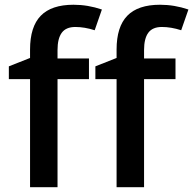

<svg xmlns="http://www.w3.org/2000/svg" viewBox="-20 -785 810 805"><path d="M353 -453.1H221.2V0H106V-453.1H17.1V-506.8L106 -542V-577.1Q106 -672.9 150.9 -719Q195.8 -765.1 288.1 -765.1Q348.6 -765.1 407.2 -745.1L377 -658.2Q334.5 -671.9 295.9 -671.9Q256.8 -671.9 239 -647.7Q221.2 -623.5 221.2 -575.2V-540H353ZM715.8 -453.1H584V0H468.8V-453.1H379.9V-506.8L468.8 -542V-577.1Q468.8 -672.9 513.7 -719Q558.6 -765.1 650.9 -765.1Q711.4 -765.1 770 -745.1L739.7 -658.2Q697.3 -671.9 658.7 -671.9Q619.6 -671.9 601.8 -647.7Q584 -623.5 584 -575.2V-540H715.8Z"/></svg>

Font: f0_21440          
Style: Regular
Weight: 600
Foundry: Ascender Corporation
Version: Version 1.10